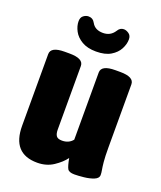

<svg xmlns="http://www.w3.org/2000/svg" viewBox="-135 -804 754 900"><g transform="rotate(20 241.5 -354.5)"><path d="M158 9Q33 9 33 -130V-487Q33 -524 102 -524H126Q196 -524 196 -487V-170Q196 -149 203.5 -138.5Q211 -128 232 -128Q266 -128 285 -152V-487Q285 -524 355 -524H379Q448 -524 448 -487V-173Q448 -126 450.5 -101Q453 -76 455.5 -63Q458 -50 458 -39Q458 -22 437 -13.5Q416 -5 388 -2Q360 1 341 1Q314 1 306.5 -12Q299 -25 292 -63Q273 -37 238.5 -14Q204 9 158 9ZM239 -575Q196 -575 168 -591.5Q140 -608 127 -632.5Q114 -657 114 -681Q114 -700 126 -709Q138 -718 151 -718Q173 -718 184 -697Q200 -668 240 -668Q277 -668 297 -699Q308 -718 327 -718Q339 -718 352 -709Q365 -700 365 -681Q365 -657 352 -632.5Q339 -608 311.5 -591.5Q284 -575 239 -575Z"/></g></svg>

Font: Asap Condensed ExtraBold
Style: Regular
Weight: 800
Width: 3
Designer: Pablo Cosgaya
Foundry: Omnibus-Type
Version: Version 3.001; ttfautohint (v1.8.4.7-5d5b)